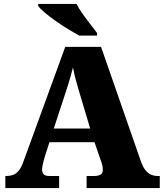

<svg xmlns="http://www.w3.org/2000/svg" viewBox="-20 -951 828 971"><path d="M7 0V-61H14Q31 -61 46 -66.5Q61 -72 74 -87Q87 -102 97 -130L310 -714H491L695 -128Q704 -105 716 -90Q728 -75 743.5 -68Q759 -61 777 -61H788V0H418V-61H458Q474 -61 487 -67Q500 -73 500 -92Q500 -102 498 -111.5Q496 -121 493.5 -129Q491 -137 489 -141L458 -232H230L207 -160Q205 -152 201.5 -140Q198 -128 195.5 -115.5Q193 -103 193 -93Q193 -78 201 -69.5Q209 -61 230 -61H279V0ZM252 -301H436L379 -492Q374 -510 368.5 -528.5Q363 -547 358 -567.5Q353 -588 349 -610Q344 -589 338 -568.5Q332 -548 326.5 -529Q321 -510 315 -493ZM381 -771Q355 -785 323 -804.5Q291 -824 260 -846Q229 -868 205.5 -888Q182 -908 173 -921V-931H367Q378 -909 397 -882Q416 -855 436.5 -829Q457 -803 471 -784V-771Z"/></svg>

Font: Noto Serif Armenian Black
Style: Regular
Weight: 900
Version: Version 2.007